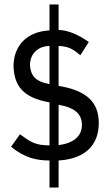

<svg xmlns="http://www.w3.org/2000/svg" viewBox="-20 -720 489 865"><path d="M244 125V3C361 -4 425 -64 425 -166C425 -262 367 -313 244 -333V-513C297 -511 316 -492 342 -471L380 -531C328 -567 284 -584 244 -585V-700H203V-583C104 -578 41 -517 41 -421C44 -334 84 -279 203 -259V-65C140 -66 122 -77 70 -115L30 -59C90 -9 145 3 203 3V125ZM203 -341C140 -352 118 -380 115 -426C115 -477 150 -512 203 -513ZM244 -248C318 -235 349 -206 349 -157C349 -106 311 -75 244 -66Z"/></svg>

Font: Mint Spirit
Style: Regular
Weight: 400
Designer: HARENDAL Hirwen
Foundry: Arkandis Digital Foundry.
Version: Version 1.004;FFEdit